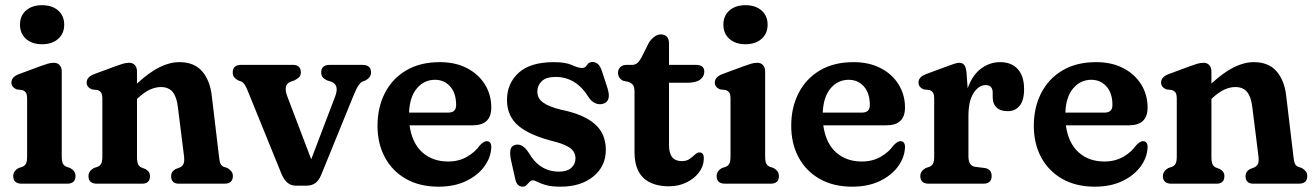

<svg xmlns="http://www.w3.org/2000/svg" viewBox="-20 -708 5064 740"><path d="M142 -537.5Q103.5 -537.5 80.2 -558.2Q57 -579 57 -613Q57 -647 80.2 -667.5Q103.5 -688 142 -688Q181 -688 204.2 -667.5Q227.5 -647 227.5 -613Q227.5 -579 204.2 -558.2Q181 -537.5 142 -537.5ZM218 -432.5V-105.5Q218 -85.5 222.5 -77.2Q227 -69 236.5 -65L250.5 -60.5Q271 -49 271 -29.5Q271 0 238.5 0H64Q31 0 31 -29.5Q31 -49 52 -60.5L66 -65Q75.5 -69 80 -77.2Q84.5 -85.5 84.5 -105.5V-326.5Q84.5 -344 79.8 -351Q75 -358 65.5 -361L44 -363.5Q24 -372 24 -390Q24 -411.5 53.5 -422.5L133 -452Q152 -459 164 -462.5Q176 -466 187.5 -466Q202 -466 210 -456.8Q218 -447.5 218 -432.5Z M508 -432.5V-386Q555.5 -429.5 595 -449Q634.5 -468.5 671.5 -468.5Q728.5 -468.5 759.2 -433Q790 -397.5 796.5 -336.5L824 -105.5Q826 -85.5 829.8 -77.2Q833.5 -69 842.5 -65L856.5 -60.5Q866.5 -54.5 872 -47.2Q877.5 -40 877.5 -29.5Q877.5 0 844.5 0H669.5Q639.5 0 639.5 -29.5Q639.5 -47 657 -56.5L671.5 -62Q681.5 -66 686.5 -74.8Q691.5 -83.5 689.5 -104L665.5 -296Q661 -334.5 645.5 -353.5Q630 -372.5 600 -372.5Q580 -372.5 558.2 -362.8Q536.5 -353 511 -329.5L508 -326.5V-105.5Q508 -84 512.2 -75Q516.5 -66 526 -62L540.5 -56.5Q558 -47 558 -29.5Q558 0 527.5 0H354Q321 0 321 -29.5Q321 -48.5 342 -60.5L356 -65Q365.5 -69 370 -77.2Q374.5 -85.5 374.5 -105.5V-326.5Q374.5 -344 369.8 -351Q365 -358 355.5 -361L334 -363.5Q314 -372 314 -390Q314 -411.5 343.5 -422.5L423 -452Q442 -459 454 -462.5Q466 -466 477.5 -466Q492 -466 500 -456.8Q508 -447.5 508 -432.5Z M1163 7.5H1119Q1084 7.5 1065 -37.5L936 -355Q930 -370.5 924.2 -380Q918.5 -389.5 910.5 -393.5L897 -398.5Q886.5 -405 881.8 -411.2Q877 -417.5 877 -428.5Q877 -458 909.5 -458H1109Q1139.5 -458 1139.5 -428.5Q1139.5 -417 1132.8 -410.5Q1126 -404 1114.5 -398L1100 -393Q1070 -381.5 1087.5 -336L1179.5 -94L1272 -337Q1288.5 -380.5 1257 -393L1241 -398Q1229.5 -403.5 1223.8 -410.2Q1218 -417 1218 -428.5Q1218 -458 1251 -458H1377Q1410 -458 1410 -428.5Q1410 -410.5 1390 -398.5L1376.5 -393.5Q1368.5 -389 1361.2 -378.2Q1354 -367.5 1342 -338.5L1217.5 -33Q1207.5 -10 1193.8 -1.2Q1180 7.5 1163 7.5Z M1873.5 -293.5Q1873.5 -225 1801.5 -225H1558.5Q1568 -156.5 1607.5 -121Q1647 -85.5 1707 -85.5Q1748.5 -85.5 1780 -103.8Q1811.5 -122 1829.5 -148Q1845.5 -164.5 1856 -164Q1874 -163.5 1873.5 -140Q1872 -101 1846.5 -66.2Q1821 -31.5 1776 -10Q1731 11.5 1670 11.5Q1598 11.5 1545.2 -18.2Q1492.5 -48 1463.8 -101Q1435 -154 1435 -223.5Q1435 -293.5 1463.2 -349Q1491.5 -404.5 1545.2 -436.5Q1599 -468.5 1675 -468.5Q1735 -468.5 1779.5 -445.5Q1824 -422.5 1848.8 -382.8Q1873.5 -343 1873.5 -293.5ZM1656.5 -400.5Q1615 -400.5 1587 -367.8Q1559 -335 1556.5 -274H1707.5Q1738 -274 1738 -303Q1738 -349 1715 -374.8Q1692 -400.5 1656.5 -400.5Z M2134.5 -46.5Q2165.5 -46.5 2181.8 -61Q2198 -75.5 2198 -97.5Q2198 -121 2179.5 -135.8Q2161 -150.5 2122 -161Q2022 -185.5 1978 -223.2Q1934 -261 1934 -322.5Q1934 -386.5 1979 -427.5Q2024 -468.5 2115 -468.5Q2159.5 -468.5 2184.5 -457.2Q2209.5 -446 2223.5 -446Q2236 -446 2242.5 -457.5Q2249 -469 2264 -469Q2275 -469 2284 -461.5Q2293 -454 2299.5 -435.5L2320.5 -371Q2337.5 -320 2307 -309Q2292.5 -303.5 2277 -309.2Q2261.5 -315 2250.5 -330.5Q2201.5 -411.5 2122 -411.5Q2085 -411.5 2068 -395Q2051 -378.5 2051 -355Q2051 -329 2073.2 -312.8Q2095.5 -296.5 2143 -285Q2228 -268 2271.5 -230.8Q2315 -193.5 2315 -130Q2315 -67.5 2267 -28Q2219 11.5 2140.5 11.5Q2104.5 11.5 2083.5 5.2Q2062.5 -1 2051.2 -7Q2040 -13 2034.5 -13Q2026.5 -13 2021 -7Q2015.5 -1 2009.5 5.2Q2003.5 11.5 1994.5 11.5Q1984 11.5 1976.5 4.5Q1969 -2.5 1965.5 -19.5L1949.5 -91Q1944.5 -114.5 1947.2 -130Q1950 -145.5 1965.5 -149.5Q1993 -157 2017 -120.5Q2059 -46.5 2134.5 -46.5Z M2401.5 -392.5 2382.5 -396.5Q2362 -405.5 2362 -428Q2362 -441 2371 -449.5Q2380 -458 2395 -458H2417Q2427 -458 2435 -464Q2443 -470 2452 -486L2481 -543.5Q2490.5 -558 2502.5 -566.8Q2514.5 -575.5 2527 -575.5Q2541 -575.5 2549.8 -566.8Q2558.5 -558 2558.5 -540.5V-458H2662Q2694.5 -458 2694.5 -431.5Q2694.5 -413.5 2678.5 -401.2Q2662.5 -389 2627 -389H2558.5V-148Q2558.5 -87 2607.5 -87Q2626 -87 2638 -95.5Q2650 -104 2658.8 -112.5Q2667.5 -121 2676.5 -120.5Q2694 -120 2692.5 -94.5Q2692 -67.5 2674 -43.5Q2656 -19.5 2625.8 -4.8Q2595.5 10 2558 10Q2494.5 10 2460 -22.2Q2425.5 -54.5 2425.5 -122.5V-354.5Q2425.5 -371.5 2420 -379.8Q2414.5 -388 2401.5 -392.5Z M2853 -537.5Q2814.5 -537.5 2791.2 -558.2Q2768 -579 2768 -613Q2768 -647 2791.2 -667.5Q2814.5 -688 2853 -688Q2892 -688 2915.2 -667.5Q2938.5 -647 2938.5 -613Q2938.5 -579 2915.2 -558.2Q2892 -537.5 2853 -537.5ZM2929 -432.5V-105.5Q2929 -85.5 2933.5 -77.2Q2938 -69 2947.5 -65L2961.5 -60.5Q2982 -49 2982 -29.5Q2982 0 2949.5 0H2775Q2742 0 2742 -29.5Q2742 -49 2763 -60.5L2777 -65Q2786.5 -69 2791 -77.2Q2795.5 -85.5 2795.5 -105.5V-326.5Q2795.5 -344 2790.8 -351Q2786 -358 2776.5 -361L2755 -363.5Q2735 -372 2735 -390Q2735 -411.5 2764.5 -422.5L2844 -452Q2863 -459 2875 -462.5Q2887 -466 2898.5 -466Q2913 -466 2921 -456.8Q2929 -447.5 2929 -432.5Z M3468 -293.5Q3468 -225 3396 -225H3153Q3162.5 -156.5 3202 -121Q3241.5 -85.5 3301.5 -85.5Q3343 -85.5 3374.5 -103.8Q3406 -122 3424 -148Q3440 -164.5 3450.5 -164Q3468.5 -163.5 3468 -140Q3466.5 -101 3441 -66.2Q3415.5 -31.5 3370.5 -10Q3325.5 11.5 3264.5 11.5Q3192.5 11.5 3139.8 -18.2Q3087 -48 3058.2 -101Q3029.5 -154 3029.5 -223.5Q3029.5 -293.5 3057.8 -349Q3086 -404.5 3139.8 -436.5Q3193.5 -468.5 3269.5 -468.5Q3329.5 -468.5 3374 -445.5Q3418.5 -422.5 3443.2 -382.8Q3468 -343 3468 -293.5ZM3251 -400.5Q3209.5 -400.5 3181.5 -367.8Q3153.5 -335 3151 -274H3302Q3332.5 -274 3332.5 -303Q3332.5 -349 3309.5 -374.8Q3286.5 -400.5 3251 -400.5Z M3705 -429 3709.5 -367.5Q3727.5 -418.5 3761 -443.5Q3794.5 -468.5 3835 -468.5Q3878 -468.5 3902.5 -441.8Q3927 -415 3927 -364.5Q3927 -321 3909.8 -300.2Q3892.5 -279.5 3864.5 -279.5Q3835.5 -279.5 3820.8 -293.8Q3806 -308 3806 -333.5V-351Q3806 -380 3778.5 -380Q3752.5 -380 3732.5 -349.8Q3712.5 -319.5 3712.5 -260V-105.5Q3712.5 -68.5 3739 -65L3775 -60.5Q3802 -56.5 3802 -29.5Q3802 0 3769 0H3560Q3527 0 3527 -29.5Q3527 -48.5 3548 -60.5L3562 -65Q3571.5 -69 3576 -77.2Q3580.5 -85.5 3580.5 -105.5V-326.5Q3580.5 -344 3575.8 -351Q3571 -358 3561.5 -361L3540 -363.5Q3520 -372 3520 -390Q3520 -411.5 3549.5 -422.5L3630.5 -452.5Q3646.5 -458.5 3658 -462.2Q3669.5 -466 3677.5 -466Q3689.5 -466 3696.2 -457.8Q3703 -449.5 3705 -429Z M4403 -293.5Q4403 -225 4331 -225H4088Q4097.5 -156.5 4137 -121Q4176.5 -85.5 4236.5 -85.5Q4278 -85.5 4309.5 -103.8Q4341 -122 4359 -148Q4375 -164.5 4385.5 -164Q4403.5 -163.5 4403 -140Q4401.5 -101 4376 -66.2Q4350.5 -31.5 4305.5 -10Q4260.5 11.5 4199.5 11.5Q4127.5 11.5 4074.8 -18.2Q4022 -48 3993.2 -101Q3964.5 -154 3964.5 -223.5Q3964.5 -293.5 3992.8 -349Q4021 -404.5 4074.8 -436.5Q4128.5 -468.5 4204.5 -468.5Q4264.5 -468.5 4309 -445.5Q4353.5 -422.5 4378.2 -382.8Q4403 -343 4403 -293.5ZM4186 -400.5Q4144.5 -400.5 4116.5 -367.8Q4088.5 -335 4086 -274H4237Q4267.5 -274 4267.5 -303Q4267.5 -349 4244.5 -374.8Q4221.5 -400.5 4186 -400.5Z M4649 -432.5V-386Q4696.5 -429.5 4736 -449Q4775.5 -468.5 4812.5 -468.5Q4869.5 -468.5 4900.2 -433Q4931 -397.5 4937.5 -336.5L4965 -105.5Q4967 -85.5 4970.8 -77.2Q4974.5 -69 4983.5 -65L4997.5 -60.5Q5007.5 -54.5 5013 -47.2Q5018.5 -40 5018.5 -29.5Q5018.5 0 4985.5 0H4810.5Q4780.5 0 4780.5 -29.5Q4780.5 -47 4798 -56.5L4812.5 -62Q4822.5 -66 4827.5 -74.8Q4832.5 -83.5 4830.5 -104L4806.5 -296Q4802 -334.5 4786.5 -353.5Q4771 -372.5 4741 -372.5Q4721 -372.5 4699.2 -362.8Q4677.5 -353 4652 -329.5L4649 -326.5V-105.5Q4649 -84 4653.2 -75Q4657.5 -66 4667 -62L4681.5 -56.5Q4699 -47 4699 -29.5Q4699 0 4668.5 0H4495Q4462 0 4462 -29.5Q4462 -48.5 4483 -60.5L4497 -65Q4506.5 -69 4511 -77.2Q4515.5 -85.5 4515.5 -105.5V-326.5Q4515.5 -344 4510.8 -351Q4506 -358 4496.5 -361L4475 -363.5Q4455 -372 4455 -390Q4455 -411.5 4484.5 -422.5L4564 -452Q4583 -459 4595 -462.5Q4607 -466 4618.5 -466Q4633 -466 4641 -456.8Q4649 -447.5 4649 -432.5Z"/></svg>

Font: Fraunces 72pt S100 SemiBold
Style: Regular
Weight: 600
Version: Version 1.000; ttfautohint (v1.8.3)